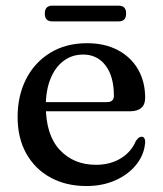

<svg xmlns="http://www.w3.org/2000/svg" viewBox="-20 -628 559 660"><path d="M479 -291.5Q479 -269 465.8 -257.2Q452.5 -245.5 427 -245.5H107.5V-277H347.5Q371.5 -277 371.5 -298.5Q371.5 -365.5 342.8 -403Q314 -440.5 266 -440.5Q228 -440.5 199 -419Q170 -397.5 153.8 -357.8Q137.5 -318 137.5 -264Q137.5 -164.5 185.2 -113Q233 -61.5 310 -61.5Q359.5 -61.5 395.8 -84Q432 -106.5 447 -143.5Q453 -151.5 457.2 -154.8Q461.5 -158 466.5 -158Q473.5 -158 476.5 -152.2Q479.5 -146.5 479 -138.5Q476 -97 449.2 -63Q422.5 -29 378 -8.8Q333.5 11.5 277 11.5Q207 11.5 153.5 -17.8Q100 -47 70.2 -100.5Q40.5 -154 40.5 -225.5Q40.5 -298.5 69.5 -355.8Q98.5 -413 152.2 -446.2Q206 -479.5 279.5 -479.5Q340.5 -479.5 385.5 -455.5Q430.5 -431.5 454.8 -389.2Q479 -347 479 -291.5ZM134 -581Q134 -595 140.5 -601.8Q147 -608.5 159 -608.5H388Q400.5 -608.5 407 -602Q413.5 -595.5 413.5 -581.5Q413.5 -567.5 407 -561Q400.5 -554.5 388 -554.5H159Q147 -554.5 140.5 -561Q134 -567.5 134 -581Z"/></svg>

Font: Fraunces 17pt
Style: Regular
Weight: 400
Version: Version 1.000;[b76b70a41]